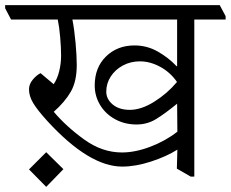

<svg xmlns="http://www.w3.org/2000/svg" viewBox="-47 -660 899 748"><path d="M0 0ZM832 -597V-584H710V28H696L642 -3L644 -77Q601 -50 541 -30.5Q481 -11 429 -11Q300 -11 137 -189Q98 -232 82 -259Q66 -286 66 -312Q66 -332 80.5 -349.5Q95 -367 111 -375L162 -332Q176 -352 183.5 -382Q191 -412 191 -443Q191 -474 187.5 -514.5Q184 -555 178 -584H-4L-27 -628V-640H809ZM162 -225Q211 -167 281 -116.5Q351 -66 428 -66Q480 -66 539 -88.5Q598 -111 644 -147L643 -256Q594 -216 560 -195.5Q526 -175 485 -175Q439 -175 401.5 -195.5Q364 -216 343 -251Q322 -286 322 -327Q322 -397 366 -440Q410 -483 477 -483Q526 -483 568 -459Q610 -435 641 -402H643V-584H235Q243 -543 247.5 -492Q252 -441 252 -407Q252 -343 229 -303Q206 -263 163 -225ZM643 -340Q617 -378 577.5 -399.5Q538 -421 498 -421Q462 -421 432 -405Q402 -389 384.5 -362Q367 -335 367 -303Q367 -274 392 -253Q417 -232 459 -232Q503 -232 553.5 -263.5Q604 -295 642 -340V-341ZM200 -1 133 68 66 0 133 -67Z"/></svg>

Font: Martel Light
Style: Regular
Weight: 300
Designer: Dan Reynolds
Foundry: Dan Reynolds
Version: Version 1.001; ttfautohint (v1.1) -l 5 -r 5 -G 72 -x 0 -D la